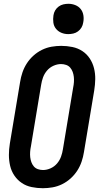

<svg xmlns="http://www.w3.org/2000/svg" viewBox="-20 -985 540 1013"><path d="M206 8Q176 8 147 2Q118 -4 95 -19.5Q72 -35 56 -58.5Q40 -82 33.5 -110Q27 -138 27 -167.5Q27 -197 32 -228L86 -552Q90 -578 98.5 -603Q107 -628 121.5 -650.5Q136 -673 156.5 -691.5Q177 -710 201.5 -722Q226 -734 252 -738.5Q278 -743 303 -743Q333 -743 362 -737Q391 -731 414.5 -715.5Q438 -700 453.5 -676.5Q469 -653 476 -625Q483 -597 482.5 -567.5Q482 -538 477 -507L423 -183Q419 -157 410.5 -132Q402 -107 387.5 -84.5Q373 -62 352.5 -43.5Q332 -25 307.5 -13Q283 -1 257 3.5Q231 8 206 8ZM207 -88Q227 -88 247 -97Q267 -106 281 -122.5Q295 -139 302 -158.5Q309 -178 312 -198L366 -523Q369 -537 370 -551.5Q371 -566 369.5 -579.5Q368 -593 363.5 -605.5Q359 -618 350.5 -628Q342 -638 329 -642.5Q316 -647 302 -647Q282 -647 262 -638Q242 -629 228 -612.5Q214 -596 207 -576.5Q200 -557 197 -537L143 -212Q140 -198 139 -183.5Q138 -169 139.5 -155.5Q141 -142 145.5 -129.5Q150 -117 158.5 -107Q167 -97 180 -92.5Q193 -88 207 -88ZM340 -805Q321 -805 304 -812Q287 -819 275.5 -833Q264 -847 261.5 -866Q259 -885 262 -904Q264 -918 271 -930Q278 -942 289.5 -950.5Q301 -959 314.5 -962Q328 -965 341 -965Q360 -965 377.5 -958Q395 -951 406 -937Q417 -923 420 -904Q423 -885 419 -866Q417 -852 410 -840Q403 -828 391.5 -819.5Q380 -811 366.5 -808Q353 -805 340 -805Z"/></svg>

Font: Iosevka SS18
Style: Bold Italic
Weight: 700
Italic angle: -9°
Monospace: yes
Designer: Belleve Invis
Foundry: Belleve Invis
Version: Version 25.1.1; ttfautohint (v1.8.4)